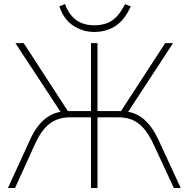

<svg xmlns="http://www.w3.org/2000/svg" viewBox="-20 -933 936 953"><path d="M296.9 -379.9 288.1 -366.2 56.6 -718.8H97.7L326.2 -367.2L306.6 -381.8H431.6V-718.8H463.9V-381.8H592.8L571.3 -367.2L799.8 -718.8H838.9L608.4 -366.2L599.6 -379.9Q653.3 -376 693.8 -341.3Q734.4 -306.6 764.6 -243.2L877 0H842.8L743.2 -214.8Q709 -288.1 668.5 -319.3Q627.9 -350.6 569.3 -350.6H463.9V0H431.6V-350.6H328.1Q267.6 -350.6 226.1 -318.8Q184.6 -287.1 152.3 -214.8L54.7 0H19.5L130.9 -243.2Q160.2 -306.6 201.7 -341.3Q243.2 -376 296.9 -379.9ZM274.4 -901.4 302.7 -913.1Q322.3 -859.4 358.4 -833.5Q394.5 -807.6 447.3 -807.6Q501 -807.6 536.1 -831.1Q571.3 -854.5 600.6 -912.1L628.9 -901.4Q598.6 -833 552.7 -803.7Q506.8 -774.4 448.2 -774.4Q391.6 -774.4 344.2 -805.2Q296.9 -835.9 274.4 -901.4Z"/></svg>

Font: Min Sans VF VF
Style: Regular
Weight: 400
Designer: Jinseong-Kim, NotoSansCJK, Nunito
Foundry: Jinseong-Kim
Version: Version 1.420;Glyphs 3.1.2 (3151)